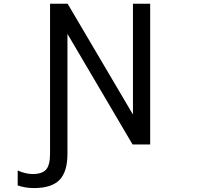

<svg xmlns="http://www.w3.org/2000/svg" viewBox="-20 -752 1040 1002"><path d="M763.7 -732.4V2H671.9L332 -575.2V50.8Q332 144.5 290.5 187Q249 229.5 157.2 229.5Q112.3 229.5 72.3 215.8V137.7Q113.3 156.2 150.4 156.2Q200.2 156.2 220.7 132.8Q241.2 109.4 241.2 50.8V-732.4H333L673.8 -154.3V-732.4Z"/></svg>

Font: GenEi Gothic M Regular
Style: Regular
Weight: 400
Designer: o_tamon (Modified); [Source Han Sans]
Ryoko NISHIZUKA  (kana & ideographs); Paul D. Hunt (Latin, Greek & Cyrillic); Wenl
Version: Version 1.1a;Original Version 1.004